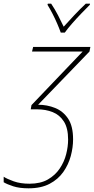

<svg xmlns="http://www.w3.org/2000/svg" viewBox="-102 -783 511 1043"><path d="M53 240Q4 240 -30 229Q-64 218 -82 207V177Q-64 189 -27.5 202Q9 215 58 215Q118 215 158 192Q198 169 222.5 132.5Q247 96 257.5 54.5Q268 13 268 -25Q268 -87 245 -123Q222 -159 184 -174Q146 -189 101 -189H65L69 -212L347 -503H72L78 -528H389L384 -503L105 -214Q154 -214 197.5 -196.5Q241 -179 268 -138.5Q295 -98 295 -26Q295 18 282.5 64.5Q270 111 242 151Q214 191 167.5 215.5Q121 240 53 240ZM228 -606Q221 -626 209 -654Q197 -682 183 -709Q169 -736 156 -757L158 -763H176Q195 -735 213 -700.5Q231 -666 244 -638Q269 -666 301.5 -700.5Q334 -735 364 -763H387L386 -757Q365 -736 339 -709Q313 -682 289 -654.5Q265 -627 250 -606Z"/></svg>

Font: Noto Sans Disp Thin
Style: Italic
Weight: 100
Italic angle: -12°
Designer: Monotype Design Team
Foundry: Monotype Imaging Inc.
Version: Version 2.000;GOOG;noto-source:20170915:90ef993387c0